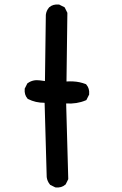

<svg xmlns="http://www.w3.org/2000/svg" viewBox="-20 -821 540 853"><path d="M224.1 10.7 204.6 1 202.6 0 201.7 -1.5Q189.9 -15.6 187.5 -34.2V-34.7L178.2 -364.3Q157.7 -364.3 139.6 -368.4Q121.6 -372.6 105 -380.9L103 -381.8L102.1 -383.3Q87.4 -399.9 89.8 -425.8V-427.7L90.8 -429.2L100.6 -448.7L101.6 -450.7L104 -452.1Q126.5 -468.3 157.7 -463.9L179.7 -460.9L183.6 -753.9V-754.4V-754.9Q184.6 -764.2 188.2 -772.5Q191.9 -780.8 197.8 -787.6L198.2 -788.1L198.7 -788.6Q215.3 -803.2 241.2 -800.8H243.2L244.6 -799.8L264.2 -790L267.1 -788.6L268.6 -785.6L278.3 -766.1L279.3 -764.2V-761.7L275.4 -459Q291 -460 305.4 -459.2Q319.8 -458.5 333.5 -455.6Q347.2 -452.6 359.9 -447.8L362.3 -446.8L363.8 -444.8Q378.4 -428.2 376 -402.3V-400.4L375 -398.9L365.2 -379.4L363.8 -376.5L360.4 -375Q340.8 -366.7 319.1 -363.3Q297.4 -359.9 273.9 -361.3L283.2 -27.8V-25.4L282.2 -22.9L272.5 -3.4L271.5 -1.5L270 -0.5Q253.4 14.2 227.5 11.7H225.6Z"/></svg>

Font: NaikaiFont
Style: Bold
Weight: 700
Version: Version 1.89